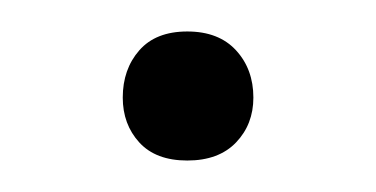

<svg xmlns="http://www.w3.org/2000/svg" viewBox="-20 -295 239 122"><path d="M99 -193Q79 -193 68.5 -204.5Q58 -216 58 -233Q58 -251 68.5 -263Q79 -275 99 -275Q119 -275 130 -263Q141 -251 141 -233Q141 -216 130 -204.5Q119 -193 99 -193Z"/></svg>

Font: Tilda Sans
Style: Regular
Weight: 400
Designer: ParaType Ltd
Foundry: ParaType Ltd
Version: Version 1.009